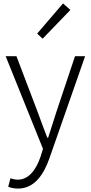

<svg xmlns="http://www.w3.org/2000/svg" viewBox="-20 -861 530 1121"><path d="M85 240C183 240 237 154 269 62L477 -533H418L309 -207C294 -161 277 -105 261 -57H256C237 -105 217 -161 200 -207L76 -533H13L231 8L217 53C191 130 148 188 84 188C69 188 52 184 41 180L28 229C43 236 64 240 85 240ZM229 -635 391 -803 348 -841 197 -665Z"/></svg>

Font: Genne Gothic Light
Style: Regular
Weight: 300
Designer: Ryoko NISHIZUKA (kana & ideographs); Paul D. Hunt (Latin, Greek & Cyrillic); Wenlong ZHANG (bopomofo); Sandoll Communica
Foundry: Adobe Systems Incorporated
Version: Version 1.004;PS 1.004;hotconv 16.6.51;makeotf.lib2.5.65220